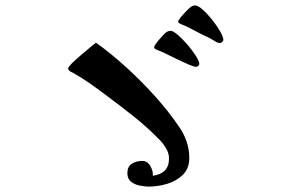

<svg xmlns="http://www.w3.org/2000/svg" viewBox="-20 -752 1040 710"><path d="M680 -168Q680 -129 656 -105.5Q632 -82 597.5 -72Q563 -62 530 -62Q514 -62 495.5 -66Q477 -70 464 -80.5Q451 -91 451 -112Q451 -136 467.5 -146.5Q484 -157 506 -157Q525 -157 536 -138Q547 -119 545 -102Q574 -106 589.5 -121.5Q605 -137 605 -166Q605 -186 593 -205.5Q581 -225 567 -238Q524 -282 475 -321Q426 -360 376 -397Q347 -419 316 -441Q285 -463 253 -481Q249 -483 240.5 -487.5Q232 -492 232 -499Q232 -504 245.5 -517.5Q259 -531 278 -547Q297 -563 313 -576.5Q329 -590 335 -594Q390 -555 446 -504Q502 -453 552.5 -397Q603 -341 641 -285Q659 -260 669.5 -230Q680 -200 680 -168ZM717 -515Q717 -512 713 -508.5Q709 -505 706 -505Q697 -505 678.5 -513Q660 -521 637 -532Q614 -543 594 -553Q574 -563 562 -567Q558 -569 554 -571Q550 -573 550 -577Q550 -582 558 -592.5Q566 -603 575.5 -613.5Q585 -624 588 -627Q593 -632 598.5 -635Q604 -638 611 -638Q620 -638 637.5 -623Q655 -608 673.5 -586.5Q692 -565 704.5 -545Q717 -525 717 -515ZM806 -604Q806 -602 802 -597.5Q798 -593 795 -593Q786 -593 778.5 -597.5Q771 -602 764 -606Q756 -611 746.5 -615.5Q737 -620 728 -624Q717 -630 705 -636Q693 -642 682 -648Q675 -652 667 -655.5Q659 -659 651 -662Q648 -664 643.5 -666Q639 -668 639 -672Q639 -677 649.5 -689.5Q660 -702 672 -714Q684 -726 688 -728Q695 -732 701 -732Q712 -732 729.5 -716.5Q747 -701 764.5 -679Q782 -657 794 -636Q806 -615 806 -604Z"/></svg>

Font: Kaisei Decol
Style: Bold
Weight: 700
Designer: Font-Kai, 金井和夫
Foundry: KAZUO KANAI
Version: Version 5.003